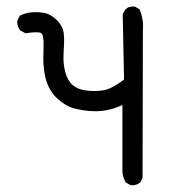

<svg xmlns="http://www.w3.org/2000/svg" viewBox="-20 -528 540 576"><path d="M347.2 -212.9Q307.1 -194.3 266.1 -194.3Q246.6 -194.3 229.2 -197.3Q211.9 -200.2 199.7 -203.6Q174.8 -210.9 150.9 -233.4Q127 -255.9 117.2 -291.5Q109.9 -319.3 109.9 -355.5Q109.9 -365.2 110.4 -375Q110.8 -384.8 110.8 -395.3Q110.8 -405.8 109.9 -411.6Q108.9 -417.5 108.4 -419.7Q107.9 -421.9 107.4 -423.3Q106 -426.3 105 -427.7Q101.1 -431.2 87.4 -431.2Q76.2 -431.2 56.6 -428.2L41.5 -436Q31.7 -447.3 31.7 -460.9Q31.7 -462.9 31.7 -465.3L39.1 -480.5Q67.9 -496.1 110.4 -489.7Q131.3 -486.3 150.4 -467.8Q169.4 -448.7 171.4 -425.8Q172.4 -416 172.4 -409.4Q172.4 -402.8 172.1 -395.3Q171.9 -387.7 171.1 -375.2Q170.4 -362.8 170.4 -355Q170.4 -331.5 175.8 -312Q182.6 -286.1 198 -272.9Q213.4 -259.8 236.8 -256.8Q249.5 -254.9 262.2 -254.9Q274.9 -254.9 288.1 -256.8Q313.5 -259.8 352.1 -289.6L348.1 -485.8L356 -499.5Q361.3 -504.9 367.4 -506.6Q373.5 -508.3 377.4 -508.3Q381.3 -508.3 384.3 -508.3L398.9 -500Q409.2 -475.1 409.2 -449.2Q409.2 -442.9 408.7 -436L407.7 5.4L400.9 19L399.9 19.5Q390.6 27.8 377 27.8Q375.5 27.8 372.6 27.8L357.4 19.5L356.9 18.6Q347.2 2.4 347.2 -16.6Z"/></svg>

Font: Bakudai
Style: Medium
Weight: 500
Version: Version 1.48